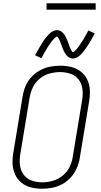

<svg xmlns="http://www.w3.org/2000/svg" viewBox="-20 -1144 616 1172"><path d="M237 8Q268 8 299.5 2Q331 -4 361 -20.5Q391 -37 413.5 -62.5Q436 -88 449 -118.5Q462 -149 467 -180L524 -525Q530 -559 528.5 -593Q527 -627 513 -657Q499 -687 473.5 -707Q448 -727 415.5 -735Q383 -743 349 -743Q317 -743 285.5 -737Q254 -731 224 -714.5Q194 -698 171 -673Q148 -648 135.5 -617.5Q123 -587 118 -555L61 -210Q55 -176 57 -142Q59 -108 72.5 -78.5Q86 -49 111.5 -28.5Q137 -8 169.5 0Q202 8 237 8ZM237 -31Q204 -31 173 -42Q142 -53 123.5 -79Q105 -105 101.5 -137.5Q98 -170 104 -204L161 -549Q166 -581 181 -611.5Q196 -642 223.5 -664.5Q251 -687 283.5 -695.5Q316 -704 348 -704Q381 -704 412 -693Q443 -682 461.5 -656.5Q480 -631 483.5 -598Q487 -565 481 -531L424 -186Q419 -154 404 -123.5Q389 -93 361.5 -71Q334 -49 301.5 -40Q269 -31 237 -31ZM425 -787Q436 -787 446.5 -792Q457 -797 465.5 -804Q474 -811 482 -820.5Q490 -830 495 -836.5Q500 -843 506 -851.5Q512 -860 518 -869.5Q524 -879 530.5 -890Q537 -901 544 -913.5Q551 -926 558 -940L519 -958Q516 -952 513 -946Q510 -940 506.5 -934Q503 -928 500 -923Q497 -918 494.5 -913Q492 -908 489 -903Q486 -898 483 -894Q480 -890 477.5 -886Q475 -882 472.5 -878Q470 -874 467.5 -870.5Q465 -867 463 -864Q461 -861 459 -858Q457 -855 454.5 -852Q452 -849 447.5 -844Q443 -839 439.5 -836Q436 -833 432 -829.5Q428 -826 424 -826Q422 -826 418 -832.5Q414 -839 412.5 -842.5Q411 -846 408.5 -851Q406 -856 404 -861.5Q402 -867 400 -873Q398 -879 396 -884Q394 -889 392 -894Q390 -899 388 -904Q386 -909 383.5 -914Q381 -919 378.5 -924Q376 -929 373 -933Q370 -937 366.5 -941Q363 -945 359 -948.5Q355 -952 350 -954.5Q345 -957 339.5 -958.5Q334 -960 328 -960Q317 -960 306 -955Q295 -950 287 -943Q279 -936 270.5 -926.5Q262 -917 257 -910.5Q252 -904 246.5 -895.5Q241 -887 235 -877.5Q229 -868 222.5 -857Q216 -846 209 -833.5Q202 -821 194 -807L233 -789Q237 -795 240 -801Q243 -807 246 -813Q249 -819 252 -824Q255 -829 258 -834Q261 -839 264 -844Q267 -849 269.5 -853.5Q272 -858 275 -862Q278 -866 280.5 -869.5Q283 -873 285 -876.5Q287 -880 289.5 -883Q292 -886 294 -889Q296 -892 298.5 -895Q301 -898 305.5 -903Q310 -908 313 -911Q316 -914 320.5 -917.5Q325 -921 328 -921Q330 -921 334.5 -914.5Q339 -908 340.5 -904.5Q342 -901 344.5 -896Q347 -891 349 -885.5Q351 -880 353 -874Q355 -868 357 -863Q359 -858 361 -853Q363 -848 365 -843Q367 -838 369.5 -833Q372 -828 374.5 -823.5Q377 -819 380 -814.5Q383 -810 386.5 -806Q390 -802 394 -798.5Q398 -795 403 -792.5Q408 -790 413.5 -788.5Q419 -787 425 -787ZM564 -1085V-1124H264V-1085Z"/></svg>

Font: Iosevka Sparkle XLtObl
Style: Regular
Weight: 200
Italic angle: -9°
Designer: Belleve Invis
Foundry: Belleve Invis
Version: Version 4.5.0; ttfautohint (v1.8.3)